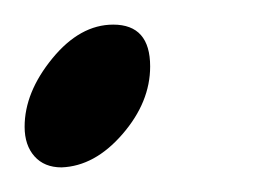

<svg xmlns="http://www.w3.org/2000/svg" viewBox="-20 -128 213 156"><path d="M30 8Q16 8 8 -1Q0 -10 0 -25Q0 -53 22.5 -80.5Q45 -108 72 -108Q102 -108 102 -74Q102 -45 79.5 -19Q57 7 30 8Z"/></svg>

Font: Aguafina Script
Style: Regular
Weight: 400
Designer: Angel Koziupa and Alejandro Paul
Foundry: Angel Koziupa and Alejandro Paul
Version: Version 1.000